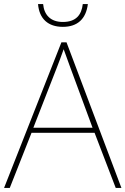

<svg xmlns="http://www.w3.org/2000/svg" viewBox="-20 -924 617 944"><path d="M412 -904H387C381 -851 354 -816 289 -816C228 -816 197 -851 192 -904H167C173 -831 217 -792 289 -792C361 -792 403 -831 412 -904ZM549 0H577L307 -716H282L0 0H28L135 -271H445ZM325 -594 435 -296H144L260 -593C270 -620 283 -652 293 -682C306 -645 317 -617 325 -594Z"/></svg>

Font: Noto Sans Syriac Eastern Thin
Style: Regular
Weight: 100
Designer: Patrick Giasson and the Monotype Design Team
Foundry: Monotype Imaging Inc.
Version: Version 3.001